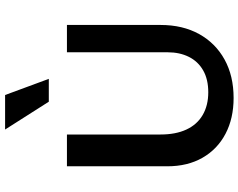

<svg xmlns="http://www.w3.org/2000/svg" viewBox="-114 -834 960 773"><g transform="rotate(-90 366.5 -447.0)"><path d="M359 13Q277 13 215 -19.5Q153 -52 118.5 -112Q84 -172 84 -254V-658H212V-281Q212 -220 232 -177Q252 -134 290.5 -111.5Q329 -89 382 -89Q434 -89 470 -109.5Q506 -130 524.5 -167Q543 -204 543 -252V-658H653V-281Q653 -192 616.5 -126Q580 -60 514 -23.5Q448 13 359 13ZM344 -731 232 -907H371L436 -731Z"/></g></svg>

Font: Ysabeau
Style: Bold
Weight: 700
Designer: Christian Thalmann (Catharsis Fonts)
Version: Version 2.000;gftools[0.9.27.dev2+g8671c4b]